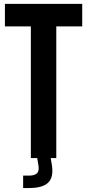

<svg xmlns="http://www.w3.org/2000/svg" viewBox="-20 -820 452 996"><path d="M140 0V-683H5.5V-800H406.5V-683H272V0ZM100 155.5V91H130Q160 91 172 78.8Q184 66.5 179.5 38.5L171.5 -8.5H241.5L249.5 38.5Q258.5 100 229.5 127.8Q200.5 155.5 130 155.5Z"/></svg>

Font: Big Shoulders Text Thin ExtraBold
Style: Regular
Weight: 800
Version: Version 2.002